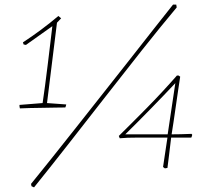

<svg xmlns="http://www.w3.org/2000/svg" viewBox="-20 -721 885 829"><path d="M66 -253Q65 -255 64.5 -259.5Q64 -264 64 -268L164 -276Q169 -308 174.5 -351Q180 -394 186 -441.5Q192 -489 197 -532.5Q202 -576 206 -608L92 -527L82 -529L79 -538Q160 -591 232 -652L244 -642L226 -623L183 -276L266 -270Q265 -266 264.5 -263.5Q264 -261 262 -257Q249 -257 222.5 -256.5Q196 -256 165.5 -255.5Q135 -255 108 -254.5Q81 -254 66 -253ZM127 88 116 83 114 73Q153 25 203 -37.5Q253 -100 309 -171Q365 -242 423.5 -316Q482 -390 537.5 -460.5Q593 -531 641.5 -593Q690 -655 727 -701H741L743 -689Q671 -603 591.5 -502.5Q512 -402 430.5 -297.5Q349 -193 271.5 -94Q194 5 127 88ZM692 6 684 0 703 -127Q633 -127 579 -127Q525 -127 497 -124L493 -134Q547 -187 613.5 -254.5Q680 -322 744 -395H751L758 -390Q755 -371 750 -337Q745 -303 739.5 -264.5Q734 -226 729 -192.5Q724 -159 721 -141Q739 -141 760.5 -141.5Q782 -142 807 -143L810 -139Q810 -137 808.5 -133Q807 -129 806 -127H719Q714 -82 710 -52Q706 -22 703 4ZM521 -141H704L737 -362Q691 -313 632.5 -253Q574 -193 521 -141Z"/></svg>

Font: Labrada Thin
Style: Italic
Weight: 100
Italic angle: -7°
Designer: Mercedes Jáuregui
Foundry: Omnibus-Type Team
Version: Version 1.000; ttfautohint (v1.8.4.7-5d5b)